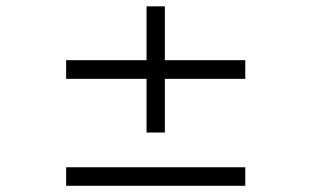

<svg xmlns="http://www.w3.org/2000/svg" viewBox="-20 -598 1002 618"><path d="M192.9 0V-59.6H769.5V0ZM510.7 -344.2V-171.4H451.7V-344.2H192.9V-404.3H451.7V-577.6H510.7V-404.3H769.5V-344.2Z"/></svg>

Font: Doulos SIL Eur
Style: Regular
Weight: 400
Designer: Walt Agee, Victor Gaultney, Peter Martin, Debbi Hosken, Becca Hirsbrunner
Foundry: SIL International
Version: Version 5.000